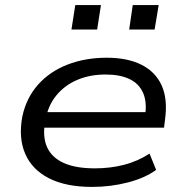

<svg xmlns="http://www.w3.org/2000/svg" viewBox="-20 -726 724 755"><path d="M342 9Q239 9 172.5 -25Q106 -59 79 -121.5Q52 -184 68 -269Q84 -342 130 -393.5Q176 -445 245.5 -472Q315 -499 400 -499Q481 -499 536 -471.5Q591 -444 615.5 -390.5Q640 -337 629 -256L625 -224H131L140 -285H575L550 -267Q559 -323 543 -360Q527 -397 489.5 -415Q452 -433 395 -433Q333 -433 283 -411.5Q233 -390 200.5 -349.5Q168 -309 158 -251L157 -246Q147 -187 165.5 -146.5Q184 -106 231 -85Q278 -64 353 -64Q414 -64 468 -78Q522 -92 568 -122L594 -58Q550 -26 482.5 -8.5Q415 9 342 9ZM488 -610 502 -706H604L588 -610ZM261 -610 276 -706H377L362 -610Z"/></svg>

Font: Nunito Sans 10pt Expanded
Style: Italic
Weight: 400
Width: 7
Italic angle: -9°
Designer: Vernon Adams
Foundry: Vernon Adams
Version: Version 3.101;gftools[0.9.27]